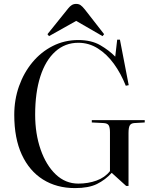

<svg xmlns="http://www.w3.org/2000/svg" viewBox="-20 -949 786 983"><path d="M364 14Q270 14 200 -30Q130 -74 91.5 -157.5Q53 -241 53 -361Q53 -439 77.5 -508Q102 -577 146 -630Q190 -683 250 -713.5Q310 -744 381 -744Q448 -744 493.5 -717.5Q539 -691 570 -659L580 -746H594L639 -513L624 -510Q599 -573 563 -622.5Q527 -672 481 -701Q435 -730 381 -730Q313 -730 263 -685Q213 -640 186.5 -557.5Q160 -475 160 -362Q160 -264 188 -183.5Q216 -103 265.5 -56Q315 -9 381 -9Q431 -9 474 -24.5Q517 -40 543 -73V-272Q543 -297 536.5 -307.5Q530 -318 510 -319L450 -322V-334H721V-322L668 -319Q651 -318 644.5 -307Q638 -296 638 -268V3H626L552 -64Q519 -28 476.5 -7Q434 14 364 14ZM231 -764 223 -774 330 -907Q338 -917 347.5 -923Q357 -929 370 -929Q383 -929 392 -923Q401 -917 414 -901L513 -774L505 -764L370 -842Z"/></svg>

Font: Display Regular
Style: Regular
Weight: 400
Designer: Latin by Veronika Burian and Jose Scaglione. Greek by Irene Vlachou. Cyrillic by Vera Evstafieva.
Foundry: TypeTogether
Version: Version 3.002